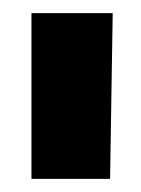

<svg xmlns="http://www.w3.org/2000/svg" viewBox="-20 -754 215 293"><path d="M152 -734Q151 -670.8 150 -608Q149 -545.3 148 -481H28V-734Z"/></svg>

Font: Reem Kufi Fun
Style: Regular
Weight: 400
Designer: Khaled Hosny
Version: Version 1.005